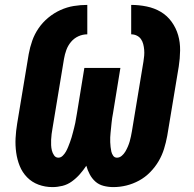

<svg xmlns="http://www.w3.org/2000/svg" viewBox="-20 -755 790 783"><path d="M442 8Q422 8 402.5 3Q383 -2 369 -14.5Q355 -27 346 -44Q337 -61 332 -79Q320 -61 305.5 -44.5Q291 -28 273 -15Q255 -2 234.5 3Q214 8 194 8Q164 8 137 -2Q110 -12 90.5 -32Q71 -52 60.5 -78Q50 -104 46 -133Q42 -162 43.5 -191.5Q45 -221 50 -251L97 -534Q102 -562 111.5 -589Q121 -616 137.5 -640Q154 -664 177 -683Q200 -702 226.5 -714Q253 -726 280.5 -730.5Q308 -735 336 -735V-615Q317 -615 299.5 -607Q282 -599 269.5 -584Q257 -569 250.5 -551Q244 -533 241 -515L194 -231Q192 -220 190.5 -208.5Q189 -197 188.5 -185.5Q188 -174 188.5 -163Q189 -152 191.5 -141.5Q194 -131 200.5 -121.5Q207 -112 218 -112Q228 -112 236 -120Q244 -128 249 -137Q254 -146 258 -156Q262 -166 265.5 -175.5Q269 -185 272 -195Q275 -205 277.5 -215Q280 -225 282.5 -234.5Q285 -244 287 -254Q289 -264 290.5 -274Q292 -284 294 -294L324 -478H471L441 -294Q439 -284 437.5 -274Q436 -264 435 -254Q434 -244 433 -234Q432 -224 431 -214.5Q430 -205 429.5 -195Q429 -185 429.5 -175Q430 -165 431 -155.5Q432 -146 434 -137Q436 -128 441.5 -120Q447 -112 457 -112Q468 -112 477 -120Q486 -128 491.5 -137.5Q497 -147 501.5 -157.5Q506 -168 509 -178.5Q512 -189 514 -199Q516 -209 518 -220L565 -504Q567 -516 568 -528Q569 -540 568 -552Q567 -564 564 -575.5Q561 -587 554.5 -596Q548 -605 537.5 -610Q527 -615 515 -615V-735Q547 -735 578.5 -728.5Q610 -722 636 -706.5Q662 -691 680 -666Q698 -641 706.5 -611.5Q715 -582 714.5 -549Q714 -516 709 -484L662 -201Q657 -174 649 -148Q641 -122 627 -98Q613 -74 592.5 -53Q572 -32 547 -18.5Q522 -5 495.5 1.5Q469 8 442 8Z"/></svg>

Font: Iosevka Etoile Heavy Oblique
Style: Regular
Weight: 900
Italic angle: -9°
Designer: Belleve Invis
Foundry: Belleve Invis
Version: Version 15.5.2; ttfautohint (v1.8.4)